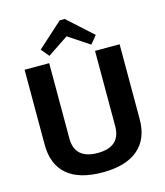

<svg xmlns="http://www.w3.org/2000/svg" viewBox="-135 -1044 995 1156"><g transform="rotate(-15 362.0 -466.0)"><path d="M231.9 -751 190.9 -800.8 347.2 -941.9H377.9L534.2 -800.8L493.2 -751L361.8 -837.9ZM361.8 9.8Q215.8 9.8 140.9 -54.2Q65.9 -118.2 65.9 -242.2V-709H219.2V-240.2Q219.2 -111.3 361.8 -110.8Q504.9 -110.8 504.9 -240.2V-709H658.2V-242.2Q658.2 -119.1 582 -54.7Q505.9 9.8 361.8 9.8Z"/></g></svg>

Font: Sarala
Style: Bold
Weight: 700
Designer: Andres Torresi
Foundry: Huerta Tipografica
Version: Version 1.004;PS 001.003;hotconv 1.0.70;makeotf.lib2.5.58329